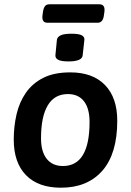

<svg xmlns="http://www.w3.org/2000/svg" viewBox="-20 -867 609 894"><path d="M201 -761Q173 -761 178 -797L180 -811Q182 -827 188.5 -837Q195 -847 210 -847H443Q471 -847 466 -811L464 -797Q460 -761 434 -761ZM299 -581Q265 -581 251 -588.5Q237 -596 238 -610L245 -682Q247 -695 262.5 -702.5Q278 -710 313 -710Q346 -710 360 -703Q374 -696 373 -682L365 -610Q363 -581 299 -581ZM264 7Q158 7 101 -51.5Q44 -110 44 -217Q44 -278 57 -334.5Q70 -391 100.5 -435Q131 -479 181.5 -504.5Q232 -530 307 -530Q412 -530 469 -471Q526 -412 526 -305Q526 -151 456.5 -72Q387 7 264 7ZM273 -94Q397 -94 397 -299Q397 -362 371 -395.5Q345 -429 296 -429Q234 -429 202.5 -376.5Q171 -324 171 -223Q171 -161 197.5 -127.5Q224 -94 273 -94Z"/></svg>

Font: Asap SemiBold
Style: Italic
Weight: 600
Italic angle: -6°
Designer: Pablo Cosgaya
Foundry: Omnibus-Type
Version: Version 3.001; ttfautohint (v1.8.3)